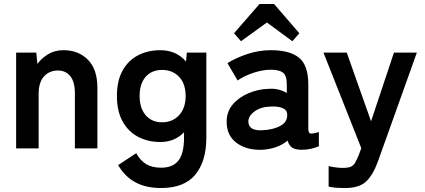

<svg xmlns="http://www.w3.org/2000/svg" viewBox="-20 -745 2132 964"><path d="M61 0V-481H162L168 -424Q188 -452 221 -472.5Q254 -493 299 -493Q374 -493 421.5 -445Q469 -397 469 -304V0H356V-277Q356 -334 333 -362.5Q310 -391 271 -391Q228 -391 201 -361.5Q174 -332 174 -274V0Z M789 199Q714 199 661 171Q608 143 573 84L664 24Q684 61 714 79Q744 97 789 97Q848 97 876 61Q904 25 904 -54V-81Q857 -32 785 -32Q722 -32 672.5 -58.5Q623 -85 595 -136.5Q567 -188 567 -263Q567 -339 595 -390Q623 -441 672.5 -467Q722 -493 785 -493Q865 -493 914 -436L918 -481H1016V-54Q1016 65 960.5 132Q905 199 789 199ZM794 -131Q846 -131 879 -166.5Q912 -202 912 -263Q912 -325 879 -359.5Q846 -394 794 -394Q742 -394 711.5 -359.5Q681 -325 681 -263Q681 -202 711.5 -166.5Q742 -131 794 -131Z M1297 7Q1219 10 1168.5 -27Q1118 -64 1118 -134Q1118 -185 1149 -221Q1180 -257 1229 -277.5Q1278 -298 1330 -299Q1356 -301 1379 -295Q1402 -289 1420 -278V-320Q1420 -367 1400 -381Q1380 -395 1341 -395Q1299 -395 1252.5 -379.5Q1206 -364 1173 -341L1122 -428Q1163 -454 1221 -473.5Q1279 -493 1341 -493Q1434 -493 1481 -455.5Q1528 -418 1528 -320V-99Q1528 -78 1537.5 -75Q1547 -72 1581 -82V-11Q1566 -4 1543.5 1.5Q1521 7 1495 7Q1464 7 1447.5 -3.5Q1431 -14 1424 -39Q1399 -18 1366 -6.5Q1333 5 1297 7ZM1295 -91Q1351 -93 1387.5 -113Q1424 -133 1422 -170Q1421 -194 1397.5 -203Q1374 -212 1339 -210Q1290 -209 1258 -185.5Q1226 -162 1227 -133Q1229 -88 1295 -91ZM1283 -725H1356L1483 -578L1448 -538L1320 -632L1190 -538L1155 -578Z M1713 199Q1689 199 1668 197.5Q1647 196 1630 192V89Q1647 93 1665.5 95.5Q1684 98 1701 98Q1728 98 1741.5 92Q1755 86 1763 72Q1771 58 1781 34L1794 -1L1604 -481H1721L1843 -136L1958 -481H2073L1877 67Q1853 133 1818.5 166Q1784 199 1713 199Z"/></svg>

Font: Zen Kaku Gothic Antique
Style: Bold
Weight: 700
Designer: Yoshimichi Ohira
Foundry: Positype
Version: Version 1.001